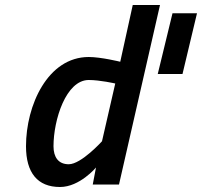

<svg xmlns="http://www.w3.org/2000/svg" viewBox="-20 -738 808 768"><path d="M388 -173C388 -173 305 -81 255 -81C213 -81 194 -110 194 -153C194 -259 244 -418 335 -418C380 -418 441 -404 441 -404L388 -173ZM511 -718 461 -491C461 -491 384 -510 335 -510C171 -510 84 -317 84 -153C84 -47 130 10 220 10C299 10 364 -68 364 -68L351 0H456L620 -718ZM670 -685 611 -442H710L768 -685Z"/></svg>

Font: RazerF5 SemiBold
Style: Italic
Weight: 600
Foundry: Razer Inc.
Version: Version 2